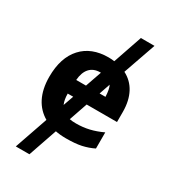

<svg xmlns="http://www.w3.org/2000/svg" viewBox="-230 -870 1050 1188"><g transform="rotate(30 295.5 -276.0)"><path d="M325.2 9.8C367.7 9.8 403.8 6.8 433.6 0.5C463.4 -6.3 491.2 -15.6 517.1 -28.8V-144C453.1 -114.3 397.9 -101.1 332 -101.1C312.5 -101.1 297.4 -102.5 286.1 -105L331.1 -235.8H547.9V-308.1C547.9 -415 506.3 -490.2 432.1 -527.8L513.2 -759.8H416L345.2 -553.2C331.1 -555.2 316.9 -556.2 303.2 -556.2C222.7 -556.2 159.2 -531.2 113.8 -481.4C67.9 -431.2 44.9 -360.4 44.9 -269C44.9 -150.4 89.4 -71.8 163.1 -28.8L81.1 208H178.2L249 2.9C270 7.3 295.4 9.8 325.2 9.8ZM309.1 -450.2 269 -335H199.2C204.6 -408.7 241.2 -450.2 304.2 -450.2ZM366.2 -335 393.1 -413.1C401.4 -397.9 406.7 -371.6 408.2 -335ZM234.9 -235.8 209 -162.1C200.2 -182.1 195.8 -206.5 195.8 -235.8Z"/></g></svg>

Font: Noto Reveo Sans
Style: Bold
Weight: 700
Designer: Monotype Design team
Foundry: Monotype Imaging Inc.
Version: Version 1.04